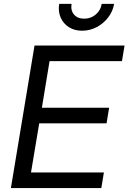

<svg xmlns="http://www.w3.org/2000/svg" viewBox="-20 -960 656 980"><path d="M35.6 0 156.2 -727.5H615.7L602.5 -647.9H232.9L193.8 -410.2H537.1L523.9 -330.6H180.2L138.2 -79.6H510.3L497.1 0ZM398.9 -803.2Q359.9 -803.2 331.3 -821.5Q302.7 -839.8 289.3 -871.1Q275.9 -902.3 282.2 -940.4H345.2Q339.8 -906.7 357.9 -885.7Q376 -864.7 409.7 -864.7Q432.1 -864.7 450.9 -874.3Q469.7 -883.8 482.7 -900.9Q495.6 -918 499 -940.4H562.5Q556.2 -902.3 532.2 -871.1Q508.3 -839.8 473.4 -821.5Q438.5 -803.2 398.9 -803.2Z"/></svg>

Font: Inter 24pt
Style: Italic
Weight: 400
Italic angle: -9.3988°
Designer: Rasmus Andersson
Foundry: rsms
Version: Version 4.001;git-66647c0bb